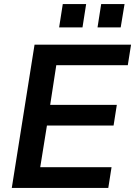

<svg xmlns="http://www.w3.org/2000/svg" viewBox="-20 -925 665 945"><path d="M38 0 150 -705H625L609 -604H257L227 -409H555L539 -307H211L178 -102H529L513 0ZM460 -790 478 -905H593L574 -790ZM271 -790 289 -905H404L386 -790Z"/></svg>

Font: Mulish ExtraLight
Style: Italic
Weight: 200
Italic angle: -9°
Designer: Vernon Adams
Foundry: Vernon Adams
Version: Version 3.603